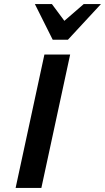

<svg xmlns="http://www.w3.org/2000/svg" viewBox="-20 -927 518 947"><path d="M57 0 199 -658H326L184 0ZM240 -731 274 -804 393 -907H478L315 -731ZM240 -731 152 -907H236L311 -806L315 -731Z"/></svg>

Font: Ysabeau Office
Style: Bold Italic
Weight: 700
Italic angle: -12°
Designer: Christian Thalmann (Catharsis Fonts)
Version: Version 2.001;gftools[0.9.30]; featfreeze: tnum,lnum,ss02